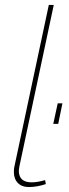

<svg xmlns="http://www.w3.org/2000/svg" viewBox="-20 -750 279 775"><path d="M36 -56Q36 -69 38 -77L177 -730H197L58 -77Q56 -65 56 -61Q56 -14 108 -14Q131 -14 162 -23L165 -7Q129 5 96 5Q68 5 52 -11.5Q36 -28 36 -56ZM195 -250 213 -333H232L215 -250Z"/></svg>

Font: Raleway-v4020 Thin
Style: Italic
Weight: 250
Italic angle: -12°
Designer: Matt McInerney, Pablo Impallari, Rodrigo Fuenzalida
Foundry: Matt McInerney, Pablo Impallari, Rodrigo Fuenzalida
Version: Version 4.020;PS 004.020;hotconv 1.0.88;makeotf.lib2.5.64775